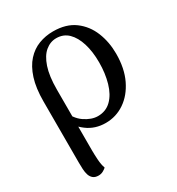

<svg xmlns="http://www.w3.org/2000/svg" viewBox="-179 -636 899 975"><g transform="rotate(-30 271.0 -148.0)"><path d="M114 227Q94 227 82.5 217.5Q71 208 66 192.5Q61 177 60 158Q59 139 59 120V-238Q59 -317 76.5 -371.5Q94 -426 124.5 -459.5Q155 -493 194.5 -508Q234 -523 278 -523Q355 -523 404 -486.5Q453 -450 476.5 -391.5Q500 -333 500 -265Q500 -179 470 -116.5Q440 -54 390 -20Q340 14 279 14Q217 14 171 -20.5Q125 -55 93 -112L121 -152Q145 -90 185 -63Q225 -36 262 -36Q309 -36 340.5 -67Q372 -98 387.5 -152Q403 -206 403 -270Q403 -333 388 -381.5Q373 -430 345 -457.5Q317 -485 275 -485Q240 -485 211 -461Q182 -437 165 -386.5Q148 -336 148 -257V101Q148 123 150 154Q152 185 160 207Q154 213 141.5 220Q129 227 114 227Z"/></g></svg>

Font: Arima Medium
Style: Regular
Weight: 500
Designer: Joana Correia and Natanael Gama
Foundry: NDISCOVER
Version: Version 1.101;gftools[0.9.23]